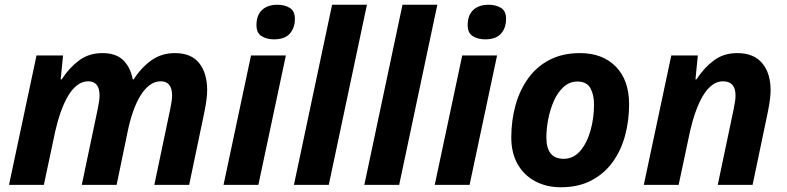

<svg xmlns="http://www.w3.org/2000/svg" viewBox="-20 -780 3322 810"><path d="M18 0 134 -546H246L236 -445H240Q272 -494 313.5 -525Q355 -556 412 -556Q469 -556 499.5 -526.5Q530 -497 540 -445H544Q575 -494 618 -525Q661 -556 718 -556Q787 -556 820.5 -513.5Q854 -471 854 -399Q854 -366 843 -311L778 0H631L698 -319Q706 -356 706 -377Q706 -437 658 -437Q633 -437 611.5 -421Q590 -405 572.5 -376.5Q555 -348 541.5 -309.5Q528 -271 519 -227L472 0H325L392 -319Q400 -356 400 -377Q400 -437 352 -437Q327 -437 305.5 -420.5Q284 -404 267 -375Q250 -346 236.5 -308Q223 -270 213 -226L165 0Z M1136 -614Q1105 -614 1083.5 -627.5Q1062 -641 1062 -674Q1062 -716 1085.5 -738Q1109 -760 1151 -760Q1180 -760 1202 -747Q1224 -734 1224 -701Q1224 -662 1202.5 -638Q1181 -614 1136 -614ZM923 0 1039 -546H1186L1070 0Z M1220 0 1381 -760H1528L1367 0Z M1517 0 1678 -760H1825L1664 0Z M2027 -614Q1996 -614 1974.5 -627.5Q1953 -641 1953 -674Q1953 -716 1976.5 -738Q2000 -760 2042 -760Q2071 -760 2093 -747Q2115 -734 2115 -701Q2115 -662 2093.5 -638Q2072 -614 2027 -614ZM1814 0 1930 -546H2077L1961 0Z M2346 10Q2285 10 2237.5 -15.5Q2190 -41 2163.5 -88Q2137 -135 2137 -200Q2137 -272 2155 -336.5Q2173 -401 2209 -450.5Q2245 -500 2299.5 -528Q2354 -556 2427 -556Q2522 -556 2578 -499Q2634 -442 2634 -340Q2634 -271 2617 -208Q2600 -145 2564.5 -96Q2529 -47 2474.5 -18.5Q2420 10 2346 10ZM2358 -110Q2399 -110 2427.5 -143Q2456 -176 2471 -228.5Q2486 -281 2486 -340Q2486 -381 2470.5 -408.5Q2455 -436 2416 -436Q2383 -436 2358 -413.5Q2333 -391 2317 -355Q2301 -319 2293 -278Q2285 -237 2285 -200Q2285 -110 2358 -110Z M2812 -546H2924L2914 -445H2918Q2950 -494 2991.5 -525Q3033 -556 3090 -556Q3160 -556 3195.5 -513.5Q3231 -471 3231 -399Q3231 -366 3220 -311L3155 0H3008L3075 -319Q3083 -356 3083 -377Q3083 -437 3030 -437Q3005 -437 2983.5 -420.5Q2962 -404 2945 -375Q2928 -346 2914.5 -308Q2901 -270 2891 -226L2843 0H2696Z"/></svg>

Font: BC Sans
Style: Bold Italic
Weight: 700
Italic angle: -12°
Designer: Monotype Design Team
Province of B.C.
Foundry: Monotype Imaging Inc.
Version: Version 2.000;GOOG;noto-source:20170915:90ef993387c0